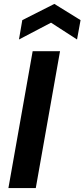

<svg xmlns="http://www.w3.org/2000/svg" viewBox="-20 -962 432 982"><path d="M23 0 147 -700H287L163 0ZM77 -760 94 -859 258 -942 392 -859 374 -760 241 -846Z"/></svg>

Font: DM Sans 20pt ExtraBold
Style: Italic
Weight: 800
Italic angle: -10°
Version: Version 4.004;gftools[0.9.30]